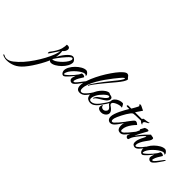

<svg xmlns="http://www.w3.org/2000/svg" viewBox="-422 -1422 2623 2623"><g transform="rotate(45 889.5 -110.5)"><path d="M-322 409Q-343 409 -368.5 402Q-394 395 -403 388Q-406 385 -406 383Q-406 379 -401.5 377Q-397 375 -392 378Q-379 386 -366.5 390Q-354 394 -336 394Q-292 394 -241.5 355Q-191 316 -139 258Q-90 202 -46 137Q-2 72 33 7Q68 -58 88.5 -112Q109 -166 112 -199Q101 -183 86.5 -162Q72 -141 65 -130Q55 -116 50 -107.5Q45 -99 39 -90Q33 -81 19 -63Q15 -58 12 -58Q8 -58 8 -69Q8 -74 9 -79.5Q10 -85 13 -89Q42 -125 66.5 -166.5Q91 -208 101 -242Q108 -268 110.5 -291.5Q113 -315 112 -324Q118 -326 123 -326Q128 -326 132 -326Q152 -326 161.5 -316Q171 -306 171 -291Q171 -278 163 -260Q157 -247 148 -237Q139 -227 129 -218Q131 -208 132 -197.5Q133 -187 133 -175Q133 -158 131 -139Q129 -120 126 -101Q138 -126 157 -155.5Q176 -185 198 -211Q220 -237 242.5 -254Q265 -271 284 -271Q300 -271 314 -260.5Q328 -250 336.5 -236Q345 -222 345 -212Q345 -178 324 -140Q303 -102 269.5 -69Q236 -36 199 -15Q162 6 130 6Q114 6 101 -10L99 -6Q75 48 44 103Q13 158 -20 207.5Q-53 257 -85 294Q-140 358 -199 383.5Q-258 409 -322 409ZM112 -41Q123 -41 135 -45Q147 -49 157 -54Q185 -70 215 -96.5Q245 -123 269.5 -154Q294 -185 304 -213Q307 -221 307 -228Q307 -249 291 -249Q283 -249 273 -242Q256 -229 233 -204Q210 -179 186.5 -150Q163 -121 144 -94.5Q125 -68 116 -53Q115 -49 114 -46Q113 -43 112 -41Z M378 11Q362 11 351.5 0.5Q341 -10 336 -24Q331 -38 331 -48Q331 -82 352 -120Q373 -158 406.5 -191Q440 -224 477 -245Q514 -266 546 -266Q569 -266 592 -235Q594 -232 596.5 -227Q599 -222 599 -217Q599 -208 592 -205Q591 -204 587.5 -211.5Q584 -219 566 -219Q549 -219 521 -203Q493 -187 462.5 -161Q432 -135 407.5 -105Q383 -75 372 -47Q370 -40 368 -33Q366 -26 366 -21Q366 -12 372 -12Q378 -12 388 -19Q409 -34 432 -56.5Q455 -79 476.5 -103.5Q498 -128 513 -150Q528 -172 532 -186Q534 -194 555 -194Q572 -194 584 -186.5Q596 -179 590 -170Q572 -143 555 -113.5Q538 -84 530 -54Q529 -50 528.5 -47Q528 -44 528 -42Q528 -32 536 -32Q545 -32 556 -41Q577 -61 600.5 -92.5Q624 -124 649 -155Q658 -165 661 -165Q664 -165 664 -160Q664 -156 662 -152Q658 -142 651 -131.5Q644 -121 638 -113Q633 -106 621 -88Q609 -70 593 -50Q577 -30 560 -15.5Q543 -1 528 -1Q507 -1 494.5 -14.5Q482 -28 482 -39Q482 -53 483 -58Q485 -68 489.5 -82Q494 -96 498 -109Q490 -98 474 -78Q458 -58 439.5 -37.5Q421 -17 404 -3Q387 11 378 11Z M700 17Q664 17 648.5 -4Q633 -25 633 -60Q633 -104 652.5 -163Q672 -222 704 -287Q736 -352 774.5 -413.5Q813 -475 851.5 -525Q890 -575 923.5 -603.5Q957 -632 977 -630Q995 -628 1003.5 -618.5Q1012 -609 1019 -598.5Q1026 -588 1038 -582Q1038 -557 1014.5 -521Q991 -485 957 -444Q940 -424 912.5 -391Q885 -358 853 -320Q821 -282 792 -245Q763 -208 742.5 -179.5Q722 -151 718 -138Q717 -131 713 -131Q707 -131 709 -141Q711 -154 730.5 -184.5Q750 -215 778.5 -254Q807 -293 837 -331.5Q867 -370 890 -398.5Q913 -427 920 -436Q935 -454 949 -471.5Q963 -489 974 -505Q1000 -541 1000 -557Q1000 -566 986.5 -557.5Q973 -549 947 -518Q922 -489 888 -445.5Q854 -402 818 -351Q782 -300 751 -246Q720 -192 701 -141.5Q682 -91 682 -50Q682 -25 690 -15Q698 -5 710 -5Q736 -5 767 -39Q787 -59 808.5 -89Q830 -119 842 -140Q865 -179 872 -179Q874 -179 874 -176Q874 -175 873.5 -173Q873 -171 872 -168Q862 -132 837 -95Q812 -58 785 -27Q765 -3 742.5 7Q720 17 700 17Z M896 13Q872 13 848.5 -1.5Q825 -16 819 -53Q818 -57 818 -66Q818 -96 834.5 -131.5Q851 -167 877.5 -199Q904 -231 934 -251Q964 -271 991 -271Q997 -264 1010.5 -261Q1024 -258 1036 -255Q1050 -251 1056.5 -242Q1063 -233 1063 -222Q1063 -209 1054 -193.5Q1045 -178 1031 -166Q1008 -148 978 -130.5Q948 -113 923.5 -96.5Q899 -80 892 -64Q890 -59 886 -59Q879 -59 882 -67Q892 -97 917 -118Q942 -139 969.5 -157.5Q997 -176 1014 -197Q1027 -211 1027 -223Q1027 -236 1013 -236Q1001 -236 987 -226Q947 -199 912 -154.5Q877 -110 865 -63Q862 -51 862 -41Q862 -22 872 -14.5Q882 -7 896 -7Q908 -7 921 -11Q934 -15 944 -21Q959 -30 974 -44.5Q989 -59 999 -71Q1022 -100 1031 -100Q1036 -100 1029.5 -86Q1023 -72 1003 -47Q984 -23 957.5 -5Q931 13 896 13Z M1094 0Q1069 0 1049 -11.5Q1029 -23 1029 -48Q1029 -57 1032 -67Q1036 -81 1043.5 -85.5Q1051 -90 1050 -83Q1048 -73 1054 -65Q1060 -57 1070 -52Q1082 -47 1090 -47Q1110 -47 1126.5 -62.5Q1143 -78 1143 -96Q1143 -108 1136 -116Q1124 -133 1109.5 -142.5Q1095 -152 1087 -170L1086 -168Q1078 -152 1068.5 -138.5Q1059 -125 1051 -113Q1036 -92 1022.5 -73.5Q1009 -55 988 -31Q981 -23 975 -23Q969 -23 969 -30Q969 -34 972 -38Q995 -66 1010.5 -86.5Q1026 -107 1045 -135Q1055 -149 1065.5 -166.5Q1076 -184 1081 -200Q1080 -232 1102 -255.5Q1124 -279 1156 -291Q1188 -303 1216 -301Q1223 -301 1230.5 -290Q1238 -279 1243.5 -267.5Q1249 -256 1250 -254V-252Q1250 -249 1247.5 -247Q1245 -245 1240 -249Q1237 -250 1230 -250Q1215 -250 1194 -244.5Q1173 -239 1152.5 -229Q1132 -219 1119 -207Q1106 -195 1108 -181Q1110 -168 1119 -161Q1128 -154 1141 -145.5Q1154 -137 1169 -120Q1188 -98 1188 -75Q1188 -55 1175 -38.5Q1162 -22 1144 -12Q1123 0 1094 0Z M1285 14Q1263 14 1246 -3Q1229 -20 1229 -55Q1229 -79 1240.5 -113.5Q1252 -148 1269.5 -184.5Q1287 -221 1305.5 -253.5Q1324 -286 1337 -307H1295Q1280 -307 1280 -317Q1280 -322 1284 -326Q1288 -330 1293 -330H1352Q1356 -336 1364.5 -350.5Q1373 -365 1382.5 -382.5Q1392 -400 1398.5 -413Q1405 -426 1405 -429Q1405 -435 1400.5 -437Q1396 -439 1394 -441Q1391 -446 1391 -448Q1391 -453 1396 -455.5Q1401 -458 1405 -458Q1414 -458 1431.5 -449.5Q1449 -441 1465.5 -432.5Q1482 -424 1486 -423Q1482 -416 1469 -397.5Q1456 -379 1443 -359.5Q1430 -340 1424 -330L1582 -331Q1600 -331 1600 -324Q1600 -319 1591 -313.5Q1582 -308 1573 -307Q1552 -306 1519.5 -305.5Q1487 -305 1458.5 -304Q1430 -303 1420 -300Q1407 -296 1390.5 -275.5Q1374 -255 1356.5 -226Q1339 -197 1323 -166Q1307 -135 1296 -109.5Q1285 -84 1282 -71Q1280 -62 1279 -54.5Q1278 -47 1278 -41Q1278 -27 1283.5 -21.5Q1289 -16 1296 -16Q1309 -16 1319 -26Q1337 -42 1364.5 -73.5Q1392 -105 1415 -136Q1429 -156 1434 -156Q1439 -156 1434 -143Q1429 -130 1418 -113Q1405 -94 1385 -64.5Q1365 -35 1342 -12Q1316 14 1285 14Z M1605 -279Q1586 -283 1570.5 -299Q1555 -315 1559 -335Q1561 -346 1567 -349Q1573 -352 1589 -354Q1607 -356 1613.5 -357Q1620 -358 1626.5 -359.5Q1633 -361 1651 -364Q1655 -365 1661 -369Q1667 -373 1665 -364Q1665 -360 1658.5 -354.5Q1652 -349 1647 -347Q1636 -342 1622.5 -335Q1609 -328 1602 -316Q1599 -310 1599 -305Q1599 -291 1609 -289Q1611 -289 1611 -286Q1611 -284 1609 -281Q1607 -278 1605 -279ZM1481 14Q1444 14 1429.5 -9Q1415 -32 1415 -63Q1415 -110 1432 -141Q1422 -146 1427 -153Q1439 -169 1455 -191Q1471 -213 1486.5 -231Q1502 -249 1512 -252Q1515 -253 1520 -253Q1536 -253 1549.5 -242Q1563 -231 1567 -228Q1543 -204 1519.5 -173Q1496 -142 1480 -107Q1464 -72 1464 -36Q1464 -23 1469 -17.5Q1474 -12 1481 -12Q1496 -12 1512 -26Q1530 -42 1557.5 -73.5Q1585 -105 1608 -136Q1622 -156 1627 -156Q1632 -156 1627.5 -143Q1623 -130 1612 -113Q1598 -94 1578 -64.5Q1558 -35 1535 -12Q1522 1 1507.5 7.5Q1493 14 1481 14Z M1761 12Q1739 12 1724.5 -1Q1710 -14 1710 -42Q1710 -66 1718 -90.5Q1726 -115 1735.5 -135Q1745 -155 1751 -165Q1773 -206 1765 -206Q1758 -206 1733.5 -180.5Q1709 -155 1674 -109Q1643 -69 1633 -46.5Q1623 -24 1620 -10Q1619 -1 1605 -1Q1594 -1 1583 -10.5Q1572 -20 1572 -37Q1572 -42 1581 -63Q1590 -84 1602.5 -112Q1615 -140 1627 -165Q1639 -190 1645 -203Q1633 -210 1640 -221L1669 -274Q1672 -276 1687.5 -281.5Q1703 -287 1716 -287Q1734 -287 1734 -275Q1734 -269 1726 -255Q1723 -250 1712 -230.5Q1701 -211 1687.5 -185.5Q1674 -160 1662.5 -137.5Q1651 -115 1646 -104Q1646 -103 1645.5 -102.5Q1645 -102 1645 -101Q1645 -97 1652.5 -108Q1660 -119 1664 -124Q1694 -165 1726.5 -200Q1759 -235 1795 -269Q1802 -265 1815.5 -264Q1829 -263 1841 -259.5Q1853 -256 1853 -243Q1853 -223 1836.5 -198Q1820 -173 1800 -147Q1781 -122 1764 -87Q1747 -52 1747 -28Q1747 -8 1760 -8Q1766 -8 1776 -14Q1784 -19 1807 -39.5Q1830 -60 1856 -97Q1864 -109 1872 -109Q1876 -109 1877 -105.5Q1878 -102 1876 -97Q1806 12 1761 12Z M1899 11Q1883 11 1872.5 0.5Q1862 -10 1857 -24Q1852 -38 1852 -48Q1852 -82 1873 -120Q1894 -158 1927.5 -191Q1961 -224 1998 -245Q2035 -266 2067 -266Q2090 -266 2113 -235Q2115 -232 2117.5 -227Q2120 -222 2120 -217Q2120 -208 2113 -205Q2112 -204 2108.5 -211.5Q2105 -219 2087 -219Q2070 -219 2042 -203Q2014 -187 1983.5 -161Q1953 -135 1928.5 -105Q1904 -75 1893 -47Q1891 -40 1889 -33Q1887 -26 1887 -21Q1887 -12 1893 -12Q1899 -12 1909 -19Q1930 -34 1953 -56.5Q1976 -79 1997.5 -103.5Q2019 -128 2034 -150Q2049 -172 2053 -186Q2055 -194 2076 -194Q2093 -194 2105 -186.5Q2117 -179 2111 -170Q2093 -143 2076 -113.5Q2059 -84 2051 -54Q2050 -50 2049.5 -47Q2049 -44 2049 -42Q2049 -32 2057 -32Q2066 -32 2077 -41Q2098 -61 2121.5 -92.5Q2145 -124 2170 -155Q2179 -165 2182 -165Q2185 -165 2185 -160Q2185 -156 2183 -152Q2179 -142 2172 -131.5Q2165 -121 2159 -113Q2154 -106 2142 -88Q2130 -70 2114 -50Q2098 -30 2081 -15.5Q2064 -1 2049 -1Q2028 -1 2015.5 -14.5Q2003 -28 2003 -39Q2003 -53 2004 -58Q2006 -68 2010.5 -82Q2015 -96 2019 -109Q2011 -98 1995 -78Q1979 -58 1960.5 -37.5Q1942 -17 1925 -3Q1908 11 1899 11Z"/></g></svg>

Font: The Nautigal
Style: Bold
Weight: 700
Designer: Robert E. Leuschke
Foundry: Robert E. Leuschke
Version: Version 1.100; ttfautohint (v1.8.3)